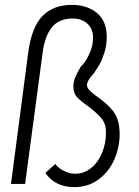

<svg xmlns="http://www.w3.org/2000/svg" viewBox="-20 -755 572 788"><path d="M166 -45 207 -82Q216 -68 239.5 -55Q263 -42 289 -42Q325 -42 354 -65.5Q383 -89 399 -128Q415 -167 415 -211Q415 -245 399 -266Q383 -287 343 -318Q310 -341 295.5 -357Q281 -373 281 -400Q281 -420 289.5 -439.5Q298 -459 313 -484Q319 -487 331 -505Q343 -523 352.5 -548.5Q362 -574 362 -601Q362 -636 339 -657.5Q316 -679 278 -679Q222 -679 193 -643Q164 -607 155 -539L83 0H25L96 -541Q110 -644 154.5 -689.5Q199 -735 275 -735Q337 -735 377.5 -702Q418 -669 418 -604Q418 -568 408 -537.5Q398 -507 389 -491.5Q380 -476 363 -451Q355 -444 346 -430Q337 -416 337 -406Q337 -396 345.5 -386.5Q354 -377 372 -363Q416 -334 443.5 -300Q471 -266 471 -205Q471 -150 449 -100Q427 -50 384.5 -18.5Q342 13 285 13Q207 13 166 -45Z"/></svg>

Font: Bellota Text
Style: Italic
Weight: 400
Italic angle: -7.5°
Designer: Kemie Guaida
Foundry: Kemie Guaida
Version: Version 4.001